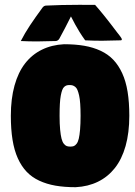

<svg xmlns="http://www.w3.org/2000/svg" viewBox="-20 -778 567 804"><path d="M25.4 -293.2Q25.4 -364.3 40.8 -419.8Q56.2 -475.3 85.1 -512.5Q114 -549.6 155.2 -569.8Q196.3 -590.1 248 -592.8Q295.7 -592.8 333 -586.3Q370.4 -579.8 401.5 -565.3Q432.6 -550.8 454.6 -527.6Q476.6 -504.4 491.8 -471.2Q507.1 -438 514.3 -393.8Q521.5 -349.6 521.5 -293.2Q521.5 -222.2 505.9 -166.6Q490.2 -111.1 460.8 -74.1Q431.4 -37.1 390.1 -17Q348.9 3.2 296.9 5.9Q249.5 5.9 212.3 -0.6Q175 -7.1 144.2 -21.5Q113.3 -35.9 91.4 -59Q69.6 -82 54.6 -115.2Q39.6 -148.4 32.5 -192.5Q25.4 -236.6 25.4 -293.2ZM229.5 -293.2Q229.5 -259 231.8 -235.1Q234.1 -211.2 237.7 -197.4Q241.2 -183.6 247.3 -176Q253.4 -168.5 259.5 -166.3Q265.6 -164.1 274.4 -164.1Q283.2 -164.1 289.1 -166.3Q294.9 -168.5 300.8 -176Q306.6 -183.6 309.9 -197.4Q313.2 -211.2 315.3 -235.1Q317.4 -259 317.4 -293.2Q317.4 -321.5 315.9 -342.9Q314.5 -364.3 311.3 -378.2Q308.1 -392.1 304.4 -401Q300.8 -409.9 295 -414.3Q289.3 -418.7 284.1 -420.3Q278.8 -421.9 271.5 -421.9Q264.2 -421.9 259.2 -420.4Q254.2 -418.9 249 -414.4Q243.9 -409.9 240.6 -401Q237.3 -392.1 234.6 -378.1Q231.9 -364 230.7 -342.9Q229.5 -321.8 229.5 -293.2ZM67.1 -606.2Q83.7 -638.7 105.3 -671.3Q127 -703.9 157.7 -745.8Q164.1 -754.2 172.6 -754.6Q236.8 -757.8 310.5 -757.8Q354 -757.8 378.2 -757.6Q414.1 -717.3 470.5 -642.3Q471.2 -641.4 474.2 -637.6Q477.3 -633.8 479.6 -630.7Q481.9 -627.7 484.6 -624Q487.3 -620.4 488.8 -617.6Q490.2 -614.7 490.2 -613.3Q490.2 -609.1 485.1 -609.1Q434.6 -607.4 406.5 -607.4Q373.3 -607.4 336.7 -609.1Q324.2 -626.2 312.7 -644.8Q301.3 -663.3 294.7 -675.7Q288.1 -688 277.1 -709.2Q250.2 -655.3 228.5 -616Q226.3 -611.8 221.9 -609Q217.5 -606.2 213.6 -606.2Q161.1 -604.5 134.3 -604.5Q101.6 -604.5 67.1 -606.2Z"/></svg>

Font: Digitalt
Style: Medium
Weight: 500
Designer: gluk
Foundry: gluk
Version: Version 0.60